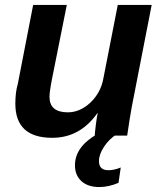

<svg xmlns="http://www.w3.org/2000/svg" viewBox="-20 -548 651 776"><path d="M114 -528H250L192 -238Q180 -178 180 -157Q180 -94 254 -94Q303 -94 345 -133Q388 -174 398 -232L456 -528H593L512 -113Q505 -75 494 0H363Q363 -8 367 -41Q371 -74 375 -90H373Q303 9 191 9Q42 9 42 -129Q42 -175 52 -209ZM381 208Q336 208 309.5 184.5Q283 161 283 120Q283 46 371 -5H451Q421 14 400.5 45Q380 76 380 103Q380 140 418 140Q441 140 468 129L459 191Q419 208 381 208Z"/></svg>

Font: Libra Sans
Style: Bold Italic
Weight: 700
Italic angle: -12°
Foundry: Context Ltd
Version: Version 1.002